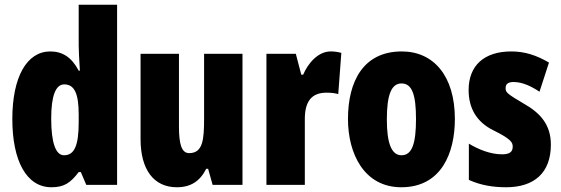

<svg xmlns="http://www.w3.org/2000/svg" viewBox="-20 -780 2368 810"><path d="M197 10C250 10 277 -8 312 -54H321L344 0H474V-760H312V-588C312 -567 314 -532 317 -482H312C282 -539 243 -563 192 -563C93 -563 32 -455 32 -278C32 -101 92 10 197 10ZM250 -125C216 -125 196 -175 196 -280C196 -376 215 -424 251 -424C294 -424 312 -385 312 -297V-265C312 -166 294 -125 250 -125Z M1003 -553H841V-280C841 -191 836 -134 778 -134C746 -134 735 -172 735 -246V-553H573V-193C573 -64 629 10 726 10C785 10 824 -16 850 -68H858L877 0H1003Z M1375 -563C1320 -563 1278 -510 1259 -465H1251L1228 -553H1104V0H1266V-278C1266 -350 1293 -389 1357 -389C1378 -389 1394 -387 1407 -383L1420 -557C1400 -562 1388 -563 1375 -563Z M1899 -278C1899 -460 1809 -563 1675 -563C1513 -563 1448 -437 1448 -278C1448 -132 1516 10 1673 10C1843 10 1899 -136 1899 -278ZM1612 -276C1612 -380 1631 -428 1674 -428C1719 -428 1735 -379 1735 -278C1735 -176 1719 -125 1674 -125C1631 -125 1612 -177 1612 -276Z M2304 -170C2304 -255 2258 -304 2191 -342C2120 -384 2113 -390 2113 -408C2113 -426 2124 -434 2147 -434C2185 -434 2223 -415 2256 -393L2296 -516C2243 -547 2194 -563 2137 -563C2022 -563 1957 -503 1957 -400C1957 -322 1992 -265 2060 -231C2137 -193 2143 -179 2143 -161C2143 -138 2128 -129 2098 -129C2048 -129 1998 -150 1958 -174V-21C2009 2 2061 10 2115 10C2234 10 2304 -51 2304 -170Z"/></svg>

Font: Noto Sans Arabic UI XCn Bk
Style: Regular
Weight: 900
Width: 2
Designer: Monotype Design Team, Nadine Chahine and Nizar Qandah
Foundry: Monotype Imaging Inc.
Version: Version 2.010